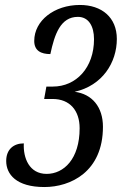

<svg xmlns="http://www.w3.org/2000/svg" viewBox="-20 -744 501 774"><path d="M159 10C264 10 395 -51 395 -233C395 -313 351 -365 281 -374C393 -399 451 -492 451 -587C451 -674 390 -724 302 -724C199 -724 118 -661 118 -579C118 -539 146 -526 183 -526C200 -606 224 -676 294 -676C337 -676 359 -639 359 -586C359 -471 287 -395 193 -395H167L158 -345H192C262 -345 301 -298 301 -227C301 -103 237 -43 168 -43C98 -43 73 -107 76 -166C35 -166 5 -142 5 -95C5 -42 45 10 159 10Z"/></svg>

Font: Noto Serif ExtraCondensed
Style: Italic
Weight: 400
Width: 2
Italic angle: -12°
Designer: Monotype Design Team
Foundry: Monotype Imaging Inc.
Version: Version 2.014